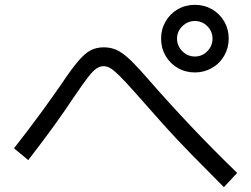

<svg xmlns="http://www.w3.org/2000/svg" viewBox="-20 -798 1040 795"><path d="M787 -498Q748 -498 716 -516.5Q684 -535 665.5 -567Q647 -599 647 -638Q647 -677 665.5 -709Q684 -741 716 -759.5Q748 -778 787 -778Q826 -778 858 -759.5Q890 -741 908.5 -709Q927 -677 927 -638Q927 -600 908.5 -567.5Q890 -535 857.5 -516.5Q825 -498 787 -498ZM787 -564Q817 -564 838.5 -586Q860 -608 860 -638Q860 -668 838.5 -689.5Q817 -711 787 -711Q757 -711 735 -689.5Q713 -668 713 -638Q713 -608 735 -586Q757 -564 787 -564ZM907 -23Q834 -96 771 -160.5Q708 -225 652 -287.5Q596 -350 540 -414Q501 -458 477.5 -481.5Q454 -505 439 -514.5Q424 -524 409 -524Q394 -524 379 -514Q364 -504 343 -476.5Q322 -449 286 -396Q251 -343 206 -280.5Q161 -218 97 -135L38 -184Q103 -267 150 -331.5Q197 -396 233 -448Q275 -511 303 -544Q331 -577 355 -589.5Q379 -602 409 -602Q430 -602 448.5 -596.5Q467 -591 487 -577Q507 -563 532 -537.5Q557 -512 592 -472Q682 -369 771.5 -274.5Q861 -180 962 -82Z"/></svg>

Font: M PLUS 2
Style: Regular
Weight: 400
Designer: Coji Morishita
Foundry: UNDERFOREST DESIGN
Version: Version 1.001